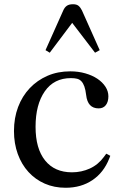

<svg xmlns="http://www.w3.org/2000/svg" viewBox="-20 -877 575 907"><path d="M290 10C338.7 10 380.8 -2 416.5 -26C452.2 -50 478.7 -84 496 -128L501 -141L482 -151L471 -136C453 -111.3 430.8 -93 404.5 -81C378.2 -69 350 -63 320 -63C265.3 -63 223 -81.7 193 -119C163 -156.3 148 -209.3 148 -278C148 -348 162.5 -403.8 191.5 -445.5C220.5 -487.2 261.7 -508 315 -508C326.3 -508 336 -507 344 -505C352 -503 358.8 -499 364.5 -493C370.2 -487 374.8 -478.8 378.5 -468.5C382.2 -458.2 385 -444.7 387 -428C391.7 -386 411.3 -365 446 -365C460.7 -365 472 -370.2 480 -380.5C488 -390.8 492 -404.7 492 -422C492 -438 487.3 -453.2 478 -467.5C468.7 -481.8 456 -494.3 440 -505C424 -515.7 405 -524.2 383 -530.5C361 -536.8 337.3 -540 312 -540C272.7 -540 236.8 -533 204.5 -519C172.2 -505 144.2 -485.5 120.5 -460.5C96.8 -435.5 78.5 -405.8 65.5 -371.5C52.5 -337.2 46 -299.3 46 -258C46 -218.7 52 -182.5 64 -149.5C76 -116.5 92.8 -88.2 114.5 -64.5C136.2 -40.8 161.8 -22.5 191.5 -9.5C221.2 3.5 254 10 290 10ZM325 -857C312.3 -857 302.5 -854.5 295.5 -849.5C288.5 -844.5 283 -837.3 279 -828L195 -640L215 -628L321 -769L429 -628L451 -640L367 -828C362.3 -837.3 357 -844.5 351 -849.5C345 -854.5 336.3 -857 325 -857Z"/></svg>

Font: Libre Caslon Text
Style: Regular
Weight: 400
Designer: Pablo Impallari, Rodrigo Fuenzalida
Foundry: Pablo Impallari, Rodrigo Fuenzalida
Version: Version 1.000; ttfautohint (v0.93) -l 8 -r 50 -G 200 -x 14 -